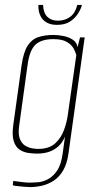

<svg xmlns="http://www.w3.org/2000/svg" viewBox="-20 -644 384 780"><path d="M103 116Q94 116 82.5 115Q71 114 60.5 113Q50 112 42.5 111Q35 110 32 109L34 91Q45 92 64.5 95Q84 98 102 98Q114 98 133.5 96.5Q153 95 174 84.5Q195 74 212 49Q229 24 235 -23L244 -89Q234 -65 217 -49.5Q200 -34 178.5 -27Q157 -20 131 -20Q115 -20 96 -22.5Q77 -25 60.5 -35.5Q44 -46 36 -70Q28 -94 34 -137L68 -381Q76 -434 93 -459.5Q110 -485 136.5 -493.5Q163 -502 197 -502Q218 -502 239 -497.5Q260 -493 276 -482.5Q292 -472 295 -452L305 -492H324L258 -19Q252 22 236.5 48.5Q221 75 199 89.5Q177 104 152 110Q127 116 103 116ZM135 -39Q179 -39 203.5 -61Q228 -83 240 -116Q252 -149 256 -181L290 -420Q287 -433 278.5 -448Q270 -463 251 -474Q232 -485 197 -485Q148 -485 124 -462.5Q100 -440 92 -380L58 -134Q53 -100 60.5 -80.5Q68 -61 82 -52.5Q96 -44 110.5 -41.5Q125 -39 135 -39ZM212 -543Q188 -543 172.5 -551Q157 -559 149 -571.5Q141 -584 138 -598Q135 -612 136 -624H155Q156 -592 172 -576Q188 -560 215 -560Q244 -560 265 -575.5Q286 -591 294 -624H313Q309 -608 297 -589Q285 -570 264.5 -556.5Q244 -543 212 -543Z"/></svg>

Font: Alumni Sans Thin
Style: Italic
Weight: 100
Italic angle: -8°
Designer: Robert E. Leuschke
Foundry: Robert E. Leuschke
Version: Version 1.016